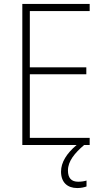

<svg xmlns="http://www.w3.org/2000/svg" viewBox="-20 -734 530 972"><path d="M324 129C324 82 358 41 406 0H434V-36H131V-358H417V-393H131V-678H434V-714H93V0H368C317 43 289 88 289 135C289 189 321 218 371 218C391 218 407 214 418 210V180C409 183 393 186 376 186C341 186 324 167 324 129Z"/></svg>

Font: Noto Sans SemiCondensed ExtraLight
Style: Regular
Weight: 200
Width: 4
Designer: Monotype Design Team
Foundry: Monotype Imaging Inc.
Version: Version 2.013